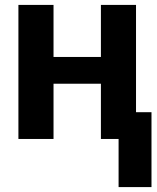

<svg xmlns="http://www.w3.org/2000/svg" viewBox="-20 -566 640 782"><path d="M597 196V-109H534V-546H391V-334H198V-546H55V0H198V-225H391V0H463V196Z"/></svg>

Font: Noto Sans Mono UI
Style: Bold
Weight: 700
Designer: Monotype Design team
Foundry: Monotype Imaging Inc.
Version: 1.000